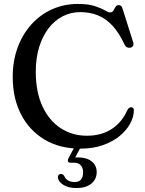

<svg xmlns="http://www.w3.org/2000/svg" viewBox="-20 -736 734 974"><path d="M659 -176.5Q659 -143 640.2 -108.8Q621.5 -74.5 586.5 -45.8Q551.5 -17 501.5 0.5Q451.5 18 388 18Q281.5 18 204.5 -28.8Q127.5 -75.5 86 -157.2Q44.5 -239 44.5 -345.5Q44.5 -426 69 -493.5Q93.5 -561 138.2 -611Q183 -661 243.5 -688.5Q304 -716 375 -716Q427 -716 459.8 -705.5Q492.5 -695 510.8 -684Q529 -673 538 -673Q550 -673 555.2 -682.2Q560.5 -691.5 565.8 -700.8Q571 -710 582.5 -710Q590 -710 594.8 -705.5Q599.5 -701 602.5 -690L656 -520Q659 -510 654.5 -502.8Q650 -495.5 640 -494Q631 -492.5 623.8 -496.2Q616.5 -500 612 -509.5Q584.5 -569 550.8 -605.5Q517 -642 476.5 -658.2Q436 -674.5 387 -674.5Q338.5 -674.5 297.2 -653Q256 -631.5 225.8 -591.8Q195.5 -552 178.5 -496.5Q161.5 -441 161.5 -372.5Q161.5 -269 195.5 -196.2Q229.5 -123.5 288.2 -85.5Q347 -47.5 421 -47.5Q495 -47.5 547 -81.8Q599 -116 625.5 -176.5Q630.5 -186 635.8 -189.2Q641 -192.5 647.5 -191.5Q653.5 -191 656.2 -187Q659 -183 659 -176.5ZM366 -5.5H398L357.5 70.5L338 64.5Q346 63.5 354.8 63Q363.5 62.5 375.5 62.5Q420 62.5 445.2 82.8Q470.5 103 470.5 137Q470.5 173.5 443 195.8Q415.5 218 368 218Q328 218 302 202.2Q276 186.5 273.5 163.5Q273.5 156 277.5 151.5Q281.5 147 287.5 146.5Q293.5 146 297.8 148.8Q302 151.5 305.5 156Q312 173 326.8 180.2Q341.5 187.5 359 187.5Q401.5 187.5 401.5 137.5Q401.5 115.5 389.8 102.5Q378 89.5 354.5 89.5H338Q327.5 89.5 325 83.2Q322.5 77 326.5 68.5Z"/></svg>

Font: Fraunces 18pt
Style: Regular
Weight: 400
Version: Version 1.000;[b76b70a41]